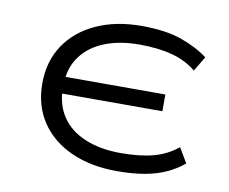

<svg xmlns="http://www.w3.org/2000/svg" viewBox="-62 -580 793 666"><g transform="rotate(10 334.0 -247.5)"><path d="M388 8Q297 8 227.5 -23Q158 -54 119.5 -111.5Q81 -169 81 -247Q81 -325 119.5 -382.5Q158 -440 227 -471.5Q296 -503 387 -503Q470 -503 526 -483.5Q582 -464 622 -434L591 -382Q554 -412 505 -425Q456 -438 390 -438Q320 -438 267.5 -417Q215 -396 185 -355Q155 -314 154 -254L140 -283H508V-224H140L154 -241Q155 -183 183.5 -141.5Q212 -100 265.5 -78Q319 -56 390 -56Q459 -56 506.5 -69Q554 -82 590 -112L621 -60Q595 -38 561.5 -22.5Q528 -7 485.5 0.5Q443 8 388 8Z"/></g></svg>

Font: Nunito Sans 7pt Expanded Light
Style: Regular
Weight: 300
Width: 7
Designer: Vernon Adams
Foundry: Vernon Adams
Version: Version 3.101;gftools[0.9.27]